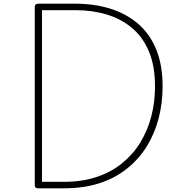

<svg xmlns="http://www.w3.org/2000/svg" viewBox="-20 -1018 1005 1038"><path d="M187 0Q168 0 168 -15V-982Q168 -990 173 -994Q178 -998 188 -998H389Q488 -998 573.5 -972Q659 -946 723.5 -892Q788 -838 823.5 -753.5Q859 -669 859 -550Q859 -460 837.5 -377.5Q816 -295 773 -226Q730 -157 666 -106Q602 -55 517.5 -27.5Q433 0 327 0ZM207 -35H326Q423 -35 501.5 -61Q580 -87 639.5 -135Q699 -183 738.5 -247.5Q778 -312 798 -389Q818 -466 818 -550Q818 -662 785 -740Q752 -818 693.5 -867Q635 -916 557 -939.5Q479 -963 389 -963H207Z"/></svg>

Font: Playwrite NG Modern Thin
Style: Regular
Weight: 250
Designer: Veronika Burian, José Scaglione
Foundry: TypeTogether
Version: Version 1.002